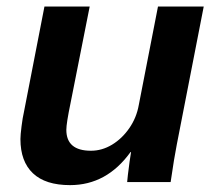

<svg xmlns="http://www.w3.org/2000/svg" viewBox="-20 -548 651 578"><path d="M179.7 -157.2Q179.7 -94.2 253.9 -94.2Q287.1 -94.2 317.4 -112.5Q347.7 -130.9 369.4 -162.4Q391.1 -193.8 397.9 -232.4L455.6 -528.3H593.3L512.2 -112.8Q508.3 -93.3 503.7 -65.2Q499 -37.1 493.7 0H362.8Q362.8 -2.9 365 -21.7Q367.2 -40.5 370.1 -61.3Q373 -82 374.5 -90.3H373Q301.3 9.3 190.9 9.3Q116.7 9.3 79.1 -26.4Q41.5 -62 41.5 -129.4Q41.5 -141.6 44.9 -168.2Q48.3 -194.8 51.8 -209.5L113.8 -528.3H250L192.4 -237.8Q179.7 -176.8 179.7 -157.2Z"/></svg>

Font: Arimo
Style: Bold Italic
Weight: 700
Italic angle: -12°
Designer: Steve Matteson
Foundry: Monotype Imaging Inc.
Version: Version 1.33